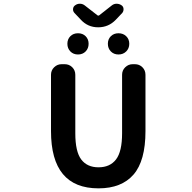

<svg xmlns="http://www.w3.org/2000/svg" viewBox="-20 -1116 1040 1042"><path d="M514.6 -93.8Q256.8 -93.8 256.8 -404.3V-710Q256.8 -734.4 273.9 -751Q291 -767.6 314.5 -767.6H331.1Q355.5 -767.6 372.1 -751Q388.7 -734.4 388.7 -710V-392.6Q388.7 -293 420.9 -250.5Q453.1 -208 514.6 -208Q577.1 -208 609.9 -251Q642.6 -293.9 642.6 -392.6V-710Q642.6 -734.4 659.7 -751Q676.8 -767.6 700.2 -767.6H711.9Q736.3 -767.6 752.9 -751Q769.5 -734.4 769.5 -710V-404.3Q769.5 -243.2 704.6 -168.5Q639.6 -93.8 514.6 -93.8ZM418 -1009.8 383.8 -1045.9Q375 -1055.7 376.5 -1068.4Q377.9 -1081.1 388.7 -1087.9Q399.4 -1095.7 413.1 -1095.7Q413.1 -1095.7 414.1 -1095.7Q427.7 -1095.7 439.5 -1086.9L509.8 -1032.2Q511.7 -1031.2 513.7 -1031.2Q515.6 -1031.2 517.6 -1032.2L585.9 -1085.9Q597.7 -1095.7 612.3 -1095.7Q627 -1095.7 638.7 -1087.9Q649.4 -1081.1 650.4 -1068.4Q651.4 -1055.7 643.6 -1045.9L608.4 -1008.8Q569.3 -967.8 512.7 -967.8Q456.1 -967.8 418 -1009.8ZM444.8 -836.9Q428.7 -820.3 403.3 -820.3Q377.9 -820.3 361.8 -836.9Q345.7 -853.5 345.7 -878.4Q345.7 -903.3 361.8 -919.4Q377.9 -935.5 403.3 -935.5Q428.7 -935.5 444.8 -919.4Q460.9 -903.3 460.9 -878.4Q460.9 -853.5 444.8 -836.9ZM665 -836.9Q648.4 -820.3 623 -820.3Q597.7 -820.3 581.5 -836.9Q565.4 -853.5 565.4 -878.4Q565.4 -903.3 581.5 -919.4Q597.7 -935.5 623 -935.5Q648.4 -935.5 665 -919.4Q681.6 -903.3 681.6 -878.4Q681.6 -853.5 665 -836.9Z"/></svg>

Font: Gen Jyuu Gothic Monospace Bold
Style: Bold
Weight: 700
Designer: [Source Han Sans]
Ryoko NISHIZUKA  (kana & ideographs); Paul D. Hunt (Latin, Greek & Cyrillic); Wenlong ZHANG  (bopomofo
Version: Version 1.002.20150607